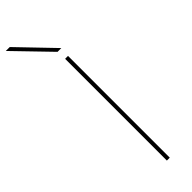

<svg xmlns="http://www.w3.org/2000/svg" viewBox="-377 -933 934 934"><g transform="rotate(-45 90.0 -465.5)"><path d="M112 0V-700H132V0ZM110 -750 -65 -931H-38L136 -750Z"/></g></svg>

Font: Georama Extended Thin
Style: Regular
Weight: 100
Width: 7
Designer: Jean-Baptiste Levee
Foundry: Production Type
Version: Version 1.000